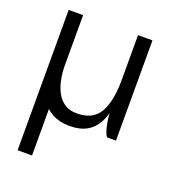

<svg xmlns="http://www.w3.org/2000/svg" viewBox="-129 -600 814 900"><g transform="rotate(20 278.5 -150.0)"><path d="M60 -500H132V200H60ZM132 -500V-249H60V-500ZM132 -251Q132 -214 139 -179Q146 -144 161 -116.5Q176 -89 200.5 -73Q225 -57 261 -57Q341 -57 373.5 -113.5Q406 -170 406 -276Q406 -276 415 -276Q424 -276 424 -276Q424 -208 415.5 -154.5Q407 -101 387.5 -64.5Q368 -28 334 -9Q300 10 249 10Q199 10 163 -9.5Q127 -29 104.5 -64Q82 -99 71 -146.5Q60 -194 60 -251ZM478 -500V0H436Q431 0 425.5 -13Q420 -26 415.5 -45Q411 -64 408.5 -83.5Q406 -103 406 -115V-500Z"/></g></svg>

Font: Haskoy
Style: Regular
Weight: 400
Designer: Ertekin Erdin
Foundry: Ertekin Erdin
Version: Version 1.500